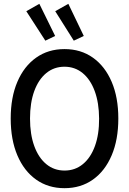

<svg xmlns="http://www.w3.org/2000/svg" viewBox="-20 -987 682 1015"><path d="M320.8 7.8Q234.9 7.8 170.9 -37.6Q106.9 -83 71.8 -165.8Q36.6 -248.5 36.6 -360.4Q36.6 -472.2 71.8 -554.4Q106.9 -636.7 170.9 -682.1Q234.9 -727.5 320.8 -727.5Q407.2 -727.5 471.2 -682.1Q535.2 -636.7 570.3 -554.4Q605.5 -472.2 605.5 -360.4Q605.5 -248.5 570.3 -165.8Q535.2 -83 471.2 -37.6Q407.2 7.8 320.8 7.8ZM321.3 -85.4Q377 -85.4 418.2 -119.4Q459.5 -153.3 481.9 -215.1Q504.4 -276.9 503.9 -360.4Q503.4 -443.8 480.7 -505.4Q458 -566.9 417 -600.6Q376 -634.3 320.8 -634.3Q265.6 -634.3 224.6 -600.6Q183.6 -566.9 161.1 -505.4Q138.7 -443.8 138.7 -360.4Q138.7 -276.9 161.1 -215.1Q183.6 -153.3 224.6 -119.4Q265.6 -85.4 321.3 -85.4ZM219.7 -772 119.1 -927.7 188 -966.8 271.5 -796.9ZM370.1 -772 272 -927.7 341.3 -966.8 422.9 -796.9Z"/></svg>

Font: Reddit Sans Condensed Medium
Style: Regular
Weight: 500
Designer: Stephen Hutchings
Foundry: Reddit
Version: Version 1.014